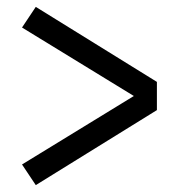

<svg xmlns="http://www.w3.org/2000/svg" viewBox="-20 -619 540 558"><path d="M84 -81 44 -141 369 -340 44 -539 84 -599 436 -381V-299Z"/></svg>

Font: Iosevka NFM
Style: Regular
Weight: 400
Monospace: yes
Designer: Belleve Invis
Foundry: Belleve Invis
Version: Version 29.0.4; ttfautohint (v1.8.4);Nerd Fonts 3.3.0